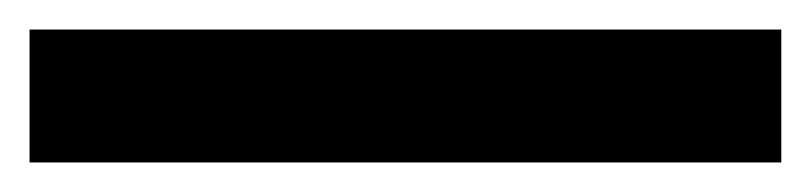

<svg xmlns="http://www.w3.org/2000/svg" viewBox="-20 17 549 130"><path d="M0 127V37H509V127Z"/></svg>

Font: REM SemiBold
Style: Regular
Weight: 600
Designer: Octavio Pardo
Foundry: Ashler Design
Version: Version 1.005;gftools[0.9.28]